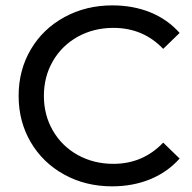

<svg xmlns="http://www.w3.org/2000/svg" viewBox="-20 -671 700 699"><path d="M213.9 -35.4C265.7 -6.9 323.8 7.4 388.2 7.4C438.5 7.4 484.7 -1.2 526.7 -18.4C568.7 -35.6 604.4 -60.7 633.9 -93.8L574.1 -151.8C525 -100.3 464.6 -74.5 392.8 -74.5C345 -74.5 301.8 -85.3 263.1 -106.7C224.5 -128.2 194.3 -157.8 172.5 -195.5C150.7 -233.2 139.8 -275.4 139.8 -322C139.8 -368.6 150.7 -410.8 172.5 -448.5C194.3 -486.2 224.5 -515.8 263.1 -537.3C301.8 -558.7 345 -569.5 392.8 -569.5C465.2 -569.5 525.6 -544 574.1 -493.1L633.9 -551.1C604.4 -584.2 568.9 -609.2 527.2 -626.1C485.5 -642.9 439.5 -651.4 389.2 -651.4C324.8 -651.4 266.5 -637.1 214.4 -608.6C162.2 -580.1 121.4 -540.8 92 -490.8C62.6 -440.8 47.8 -384.6 47.8 -322C47.8 -259.4 62.6 -203.2 92 -153.2C121.4 -103.2 162.1 -63.9 213.9 -35.4Z"/></svg>

Font: Montserrat Ace
Style: Regular
Weight: 500
Designer: Julieta Ulanovsky
Foundry: Julieta Ulanovsky
Version: Version 1